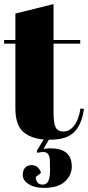

<svg xmlns="http://www.w3.org/2000/svg" viewBox="-25 -671 429 936"><path d="M50 -143V-458H-5V-476H50V-605L236 -651V-476H366V-458H236V-121Q236 -74 245.5 -52Q255 -30 285 -30Q315 -30 337.5 -60Q360 -90 367 -142L384 -140Q376 -71 340 -30.5Q304 10 220 10H213L187 55Q208 52 220 52Q325 52 325 141Q325 182 292 213.5Q259 245 189 245Q143 245 114.5 226.5Q86 208 86 183Q86 158 98 146Q110 134 129 134Q163 134 175 172L149 192Q149 206 157 217.5Q165 229 183.5 229Q202 229 210.5 211.5Q219 194 219 157.5Q219 121 218 106Q214 70 187 70Q173 70 157 74L154 65L188 9Q121 3 85.5 -31Q50 -65 50 -143Z"/></svg>

Font: Abril Fatface
Style: Regular
Weight: 400
Designer: Veronika Burian, Jos Scaglione
Foundry: TypeTogether
Version: Version 1.001